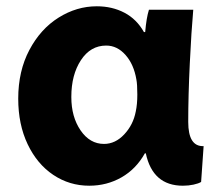

<svg xmlns="http://www.w3.org/2000/svg" viewBox="-20 -527 690 611"><path d="M579 -139Q579 -60 628 -62L620 52Q612 57 596 60.5Q580 64 562 64Q466 64 444 -39H441Q413 11 366.5 37.5Q320 64 264 64Q201 64 149.5 29.5Q98 -5 68 -68Q38 -131 38 -213Q38 -301 73.5 -368Q109 -435 166.5 -471Q224 -507 288 -507Q337 -507 376 -486.5Q415 -466 438 -425H442Q446 -471 454 -496H595Q589 -429 584 -325.5Q579 -222 579 -139ZM311 -69Q347 -69 375.5 -99.5Q404 -130 412 -172Q417 -195 417 -226Q417 -259 414 -274Q406 -322 379.5 -352Q353 -382 318 -382Q268 -382 237.5 -335.5Q207 -289 207 -219V-218Q207 -155 236.5 -112Q266 -69 311 -69Z"/></svg>

Font: Gmarket Sans TTF Bold
Style: Regular
Weight: 700
Designer: Creative Director : Sungho Lee; Art Director : Kiwoong Choi; Project Manager : Sori Yang, Jongwook Yoon; Font Designer :
Foundry: Sandoll Inc.
Version: Version 1.000;hotconv 1.0.109;makeotfexe 2.5.65596